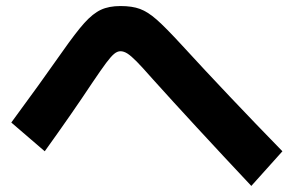

<svg xmlns="http://www.w3.org/2000/svg" viewBox="-20 -651 978 639"><path d="M488.3 -387.7Q453.6 -427.2 435.1 -446Q416.5 -464.8 404.3 -472.7Q392.1 -480.5 380.9 -480.5Q370.6 -480.5 360.1 -471.9Q349.6 -463.4 333.5 -441.9Q317.4 -420.4 286.1 -374Q221.2 -275.9 128.9 -147.5L17.6 -243.2Q112.3 -371.6 186.5 -477.5Q232.4 -543 260.7 -574.5Q289.1 -606 315.7 -618.4Q342.3 -630.9 380.9 -630.9Q419.9 -630.9 445.8 -621.3Q471.7 -611.8 501.5 -585.7Q531.2 -559.6 585 -501Q736.3 -335.9 919.9 -147.5L816.4 -32.2Q620.6 -240.7 488.3 -387.7Z"/></svg>

Font: Pretendard JP ExtraBold
Style: Regular
Weight: 800
Designer: Base glyphs from Inter by Rasmus Andersson; Hangeul glyphs from Noto Sans CJK(Source Han Sans) by Jang Soo-young and Kan
Foundry: Kil Hyung-jin
Version: Version 1.309